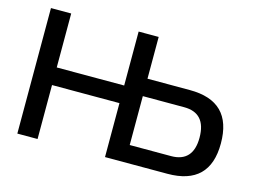

<svg xmlns="http://www.w3.org/2000/svg" viewBox="-92 -830 1321 990"><g transform="rotate(15 568.5 -335.0)"><path d="M67 -670V0H175V-288H535V0H868C1019 0 1094 -74 1094 -222C1094 -373 1019 -447 868 -447H642V-670H535V-382H175V-670ZM642 -93V-354H863C940 -354 980 -311 980 -222C980 -136 940 -93 863 -93Z"/></g></svg>

Font: LT Wave Alt Medium
Style: Regular
Weight: 500
Designer: Daniel Lyons
Version: Version 2.5 (Glyphs App)